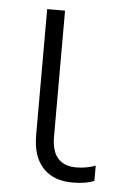

<svg xmlns="http://www.w3.org/2000/svg" viewBox="-45 -566 392 610"><g transform="rotate(5 151.5 -261.0)"><path d="M209 10Q148 10 114.5 -26Q81 -62 81 -130V-532H138V-131Q138 -83 158.5 -61Q179 -39 215 -39Q250 -39 278 -50V-1Q265 4 248 7Q231 10 209 10Z"/></g></svg>

Font: Noto Sans Light
Style: Regular
Weight: 300
Designer: Monotype Design Team
Foundry: Monotype Imaging Inc.
Version: Version 2.007